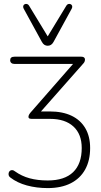

<svg xmlns="http://www.w3.org/2000/svg" viewBox="-20 -774 516 982"><path d="M224 188Q167 188 117.5 174.5Q68 161 33 134Q26 129 24.5 122.5Q23 116 24.5 110Q26 104 30.5 100Q35 96 42 96Q49 96 56 102Q91 127 132 138Q173 149 224 149Q310 149 354 106.5Q398 64 398 -17Q398 -88 355.5 -127Q313 -166 236 -166H141Q131 -166 127.5 -170.5Q124 -175 126.5 -182.5Q129 -190 135 -197L365 -460V-447H54Q44 -447 38 -452Q32 -457 32 -466Q32 -484 54 -484H396Q405 -484 409.5 -480.5Q414 -477 414.5 -471.5Q415 -466 413 -460Q411 -454 406 -449L171 -183V-204H234Q300 -204 346 -182Q392 -160 416.5 -118Q441 -76 441 -17Q441 47 415.5 93Q390 139 341.5 163.5Q293 188 224 188ZM224 -540Q215 -540 207.5 -544.5Q200 -549 194 -560L101 -730Q97 -738 99 -744Q101 -750 106.5 -752.5Q112 -755 118 -753.5Q124 -752 128 -746L224 -588L320 -746Q324 -752 330 -753.5Q336 -755 341.5 -752.5Q347 -750 349 -744Q351 -738 347 -730L254 -560Q248 -549 240.5 -544.5Q233 -540 224 -540Z"/></svg>

Font: Nunito ExtraLight
Style: Regular
Weight: 200
Designer: Vernon Adams
Foundry: Vernon Adams
Version: Version 3.602;April 4, 2023;FontCreator 14.0.0.2856 64-bit